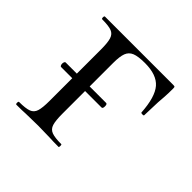

<svg xmlns="http://www.w3.org/2000/svg" viewBox="-110 -489 593 593"><g transform="rotate(45 186.0 -193.0)"><path d="M42 -190Q42 -194 43.5 -197Q45 -200 47 -200H224Q229 -200 229 -190Q229 -180 224 -180H47Q45 -180 43.5 -183Q42 -186 42 -190ZM339 -377Q339 -357 338 -341.5Q337 -326 336 -315L334 -256Q334 -254 328.5 -254Q323 -254 322 -256Q318 -320 295.5 -346Q273 -372 222 -372Q192 -372 177.5 -366Q163 -360 157.5 -345.5Q152 -331 152 -303V-81Q152 -51 156.5 -36.5Q161 -22 174.5 -17Q188 -12 216 -12Q218 -12 218 -6Q218 0 216 0Q190 0 175 -1L125 -2L72 -1Q58 0 32 0Q29 0 29 -6Q29 -12 32 -12Q60 -12 73.5 -17Q87 -22 91.5 -36.5Q96 -51 96 -81V-305Q96 -335 91.5 -349.5Q87 -364 74 -369Q61 -374 33 -374Q30 -374 30 -380Q30 -386 33 -386H331Q337 -386 338 -384.5Q339 -383 339 -377Z"/></g></svg>

Font: Cormorant
Style: Regular
Weight: 400
Designer: Christian Thalmann (Catharsis Fonts)
Foundry: Catharsis Fonts
Version: Version 4.000